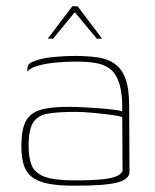

<svg xmlns="http://www.w3.org/2000/svg" viewBox="-20 -583 493 611"><path d="M216 8Q164 8 131 1Q98 -6 80 -21Q62 -36 55 -60Q48 -84 48 -118Q48 -169 61.5 -196Q75 -223 107.5 -233Q140 -243 196 -243Q221 -243 248.5 -241.5Q276 -240 301.5 -238Q327 -236 345 -233.5Q363 -231 369 -229Q370 -284 360 -316Q350 -348 331 -363Q312 -378 284.5 -382.5Q257 -387 224 -387Q191 -387 158.5 -384Q126 -381 101 -374Q76 -367 67 -355V-362Q67 -379 80.5 -385Q94 -391 106 -394Q123 -399 154.5 -402Q186 -405 217 -405Q258 -405 290 -400.5Q322 -396 344.5 -380.5Q367 -365 379 -333.5Q391 -302 391 -247L392 -36Q392 -13 354.5 -2.5Q317 8 216 8ZM216 -9Q274 -9 306 -12.5Q338 -16 352.5 -23Q367 -30 370 -40L369 -210Q361 -214 334 -217.5Q307 -221 275.5 -224Q244 -227 220 -227Q166 -227 133 -221.5Q100 -216 85.5 -193Q71 -170 71 -119Q71 -82 80.5 -57.5Q90 -33 121 -21Q152 -9 216 -9ZM132 -460 210 -563H227L305 -460H288L218 -544L149 -460Z"/></svg>

Font: Genos Thin Thin
Style: Regular
Weight: 250
Version: Version 1.010